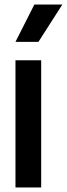

<svg xmlns="http://www.w3.org/2000/svg" viewBox="-20 -814 294 844"><path d="M48 -549H161V10H48ZM131 -794H254L149 -630H48Z"/></svg>

Font: BLUETTI 2.0 Medium
Style: Italic
Weight: 500
Designer: Stijn de Vries
Foundry: tokotype
Version: Version 2.005;October 31, 2023;FontCreator 14.0.0.2814 64-bi